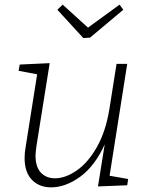

<svg xmlns="http://www.w3.org/2000/svg" viewBox="-20 -800 639 827"><path d="M452 -43 532 -29 528 -2 402 3 431 -178Q388 -84 325 -38.5Q262 7 200 7Q149 7 117.5 -25.5Q86 -58 86 -119Q86 -143 90 -164L140 -480L60 -495L65 -522L194 -528L137 -171Q133 -141 133 -130Q133 -81 156 -56.5Q179 -32 217 -32Q261 -32 309.5 -65Q358 -98 396.5 -165Q435 -232 451 -329L482 -525H528ZM359 -681 495 -780 511 -758 368 -638 339 -636 227 -758 250 -780Z"/></svg>

Font: Bitter Pro Light
Style: Italic
Weight: 300
Italic angle: -9°
Designer: Sol Matas, and Bitter project Authors
Foundry: Sol Matas
Version: Version 1.010